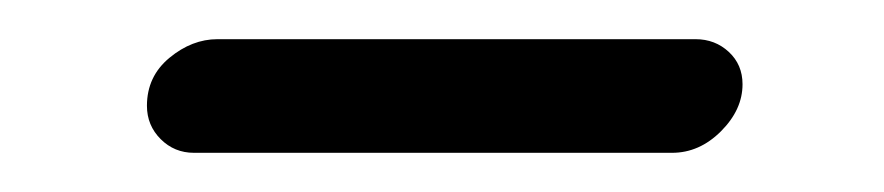

<svg xmlns="http://www.w3.org/2000/svg" viewBox="-20 -299 451 98"><path d="M79 -221Q69 -221 62 -228Q55 -235 55 -245Q55 -260 66.5 -269.5Q78 -279 91 -279H335Q345 -279 352 -272.5Q359 -266 359 -256Q359 -243 348 -232Q337 -221 323 -221Z"/></svg>

Font: Comic Neue
Style: Italic
Weight: 400
Italic angle: -12°
Designer: Craig Rozynski
Foundry: Craig Rozynski
Version: Version 2.003